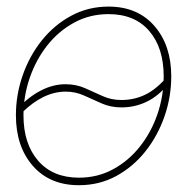

<svg xmlns="http://www.w3.org/2000/svg" viewBox="-20 -543 557 571"><path d="M214.8 7.8Q127.9 7.8 77.6 -49.8Q27.3 -107.4 27.3 -200.2Q27.3 -261.2 47.4 -318.8Q67.4 -376.5 104.2 -422.6Q141.1 -468.8 191.7 -496.1Q242.2 -523.4 302.7 -523.4Q389.2 -523.4 439.2 -465.8Q489.3 -408.2 489.3 -315.9Q489.3 -254.9 469.2 -197Q449.2 -139.2 412.6 -93Q376 -46.9 325.7 -19.5Q275.4 7.8 214.8 7.8ZM214.8 -14.6Q270.5 -14.6 316.7 -39.8Q362.8 -64.9 396.5 -107.7Q430.2 -150.4 448.5 -204.3Q466.8 -258.3 466.8 -315.9Q466.8 -400.9 423.8 -450.9Q380.9 -501 302.7 -501Q247.1 -501 200.7 -475.8Q154.3 -450.7 120.6 -408Q86.9 -365.2 68.4 -311.3Q49.8 -257.3 49.8 -200.2Q49.8 -115.2 93.5 -64.9Q137.2 -14.6 214.8 -14.6ZM44.9 -207.5 34.7 -222.2Q65.9 -255.4 101.8 -273.9Q137.7 -292.5 174.8 -292.5Q206.5 -292.5 232.9 -280.8Q259.3 -269 285.2 -257.3Q311 -245.6 340.8 -245.6Q377 -245.6 408.4 -259.8Q439.9 -273.9 470.2 -307.1L481.9 -294.4Q451.2 -257.3 416.3 -240.5Q381.3 -223.6 341.3 -223.6Q309.1 -223.6 282.5 -235.4Q255.9 -247.1 230.2 -258.8Q204.6 -270.5 175.3 -270.5Q108.9 -270.5 44.9 -207.5Z"/></svg>

Font: Inter Display Thin
Style: Italic
Weight: 100
Italic angle: -9.39999°
Designer: Rasmus Andersson
Foundry: rsms
Version: Version 4.000;git-a52131595